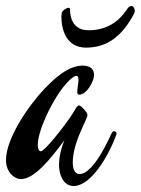

<svg xmlns="http://www.w3.org/2000/svg" viewBox="-54 -615 470 641"><path d="M333 -162C334 -164 335 -167 335 -169C335 -174 331 -177 327 -177C324 -177 321 -175 318 -169C315 -163 260 -34 212 -34C193 -34 189 -55 189 -73C189 -99 197 -134 214 -173C229 -209 238 -223 238 -232C238 -239 217 -263 210 -263C202 -263 198 -249 181 -224C161 -195 96 -110 82 -110C76 -110 72 -118 72 -132C72 -189 148 -340 199 -362C206 -362 208 -358 208 -348C208 -337 204 -320 204 -309C204 -303 205 -299 210 -299C237 -299 260 -346 260 -364C260 -381 252 -396 220 -396C186 -395 148 -375 95 -319C38 -259 -34 -151 -34 -81C-34 -39 -5 -17 16 -17C61 -17 117 -87 161 -147C147 -112 143 -85 143 -64C143 -36 155 6 192 6C248 6 306 -89 333 -162ZM152 -571C152 -567 151 -563 151 -559C151 -517 167 -456 233 -456C300 -456 352 -490 394 -570C395 -573 396 -576 396 -579C396 -587 391 -595 385 -595C380 -595 375 -592 370 -584C342 -542 302 -514 241 -514C176 -514 180 -582 180 -584C180 -587 178 -589 175 -589C167 -589 153 -579 152 -571Z"/></svg>

Font: Mervale Script
Style: Regular
Weight: 400
Designer: Astigmatic (AOETI)
Foundry: Astigmatic (AOETI)
Version: Version 1.000